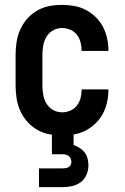

<svg xmlns="http://www.w3.org/2000/svg" viewBox="-20 -548 515 788"><path d="M235 8Q208 8 182 3Q156 -2 132.5 -15.5Q109 -29 91.5 -49Q74 -69 63 -93.5Q52 -118 48 -144.5Q44 -171 44 -197V-323Q44 -349 48 -375.5Q52 -402 63 -426.5Q74 -451 91.5 -471Q109 -491 132.5 -504.5Q156 -518 182 -523Q208 -528 235 -528Q260 -528 285 -523.5Q310 -519 332 -507.5Q354 -496 372.5 -478Q391 -460 402.5 -438Q414 -416 419.5 -391Q425 -366 425 -341V-339H315V-340Q315 -358 310.5 -375Q306 -392 295.5 -405.5Q285 -419 268.5 -426Q252 -433 235 -433Q215 -433 198 -423.5Q181 -414 171 -397.5Q161 -381 157.5 -361.5Q154 -342 154 -323V-197Q154 -178 157.5 -158.5Q161 -139 171 -122.5Q181 -106 198 -96.5Q215 -87 235 -87Q252 -87 268.5 -94Q285 -101 295.5 -114.5Q306 -128 310.5 -145Q315 -162 315 -180V-181H425V-179Q425 -154 419.5 -129Q414 -104 402.5 -82Q391 -60 372.5 -42Q354 -24 332 -12.5Q310 -1 285 3.5Q260 8 235 8ZM140 220V143H238Q244 143 250 142Q256 141 261.5 138Q267 135 270 129Q273 123 273 117Q273 110 270.5 103.5Q268 97 263 93Q258 89 251 87Q244 85 238 85H193V0H282V47Q295 52 307 59.5Q319 67 327.5 78Q336 89 339.5 103Q343 117 343 131Q343 150 335 169Q327 188 311.5 199.5Q296 211 276.5 215.5Q257 220 238 220Z"/></svg>

Font: Iosevka QP
Style: Bold
Weight: 700
Designer: Belleve Invis
Foundry: Belleve Invis
Version: Version 20.0.0; ttfautohint (v1.8.4)